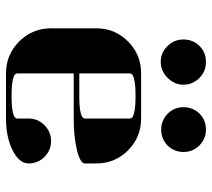

<svg xmlns="http://www.w3.org/2000/svg" viewBox="-54 -668 722 655"><g transform="rotate(90 307.5 -341.0)"><path d="M77.1 -153.8V-308.1Q77.1 -371.6 122.1 -416.5Q166.5 -460.9 231 -460.9H384.8Q448.7 -460.9 493.7 -416Q538.1 -371.6 538.1 -308.1V-269Q538.1 -253.4 493.2 -242.2Q447.3 -231 384.8 -231H231V-38.1Q231 -19 308.1 -19Q384.8 -19 384.8 -38.1V-77.1Q384.8 -108.4 407.2 -130.9Q430.2 -153.3 460.9 -153.8Q493.2 -153.8 516.1 -130.9Q538.1 -108.4 538.1 -76.7Q538.1 -45.4 493.2 -22.5Q448.7 0 384.8 0H231Q167 0 122.1 -44.9Q77.1 -89.8 77.1 -153.8ZM137.2 -660.2Q159.2 -682.1 191.9 -682.1Q224.1 -682.1 246.6 -659.7Q269.5 -636.7 269.5 -605.5Q269.5 -574.7 246.1 -551.3Q222.7 -527.8 191.4 -527.8Q160.6 -527.8 137.7 -550.8Q115.2 -573.2 115.2 -605.5Q115.2 -637.7 137.2 -660.2ZM231 -250H308.1Q384.8 -250 384.8 -269V-422.9Q384.8 -441.9 308.1 -441.9Q231 -441.9 231 -422.9ZM368.2 -660.2Q390.1 -682.1 422.4 -682.1Q454.1 -682.1 476.6 -659.7Q499 -637.2 499 -606Q499 -574.2 477.1 -551.3Q454.1 -529.3 422.9 -529.3Q391.6 -529.3 368.7 -551.3Q346.2 -573.2 346.2 -605.5Q346.2 -637.7 368.2 -660.2Z"/></g></svg>

Font: Hjet
Style: Regular
Weight: 400
Designer: T. Christopher White
Version: Version 1.2